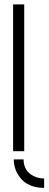

<svg xmlns="http://www.w3.org/2000/svg" viewBox="-20 -704 226 894"><path d="M185.5 170.9Q93.8 170.9 57.6 97.7Q43.9 68.4 43.9 38.1H89.8Q89.8 94.7 139.6 117.2Q161.1 127 185.5 127ZM41 0V-683.6H92.8V0Z"/></svg>

Font: Post No Bills Jaffna
Style: Regular
Weight: 400
Designer: Kosala Senevirathne, Siva Puranthara, Lasantha Premarathna, Tharique Azeez
Foundry: Mooniak
Version: Version 1.220 ; ttfautohint (v1.6)